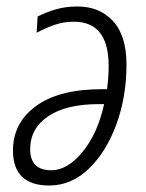

<svg xmlns="http://www.w3.org/2000/svg" viewBox="-20 -562 451 592"><path d="M132 10Q200 10 254 -42Q308 -94 339 -179Q370 -264 370 -363Q370 -452 328.5 -497Q287 -542 219 -542Q182 -542 151.5 -533Q121 -524 96 -511L93 -461Q121 -476 148.5 -485.5Q176 -495 208 -495Q315 -495 315 -359Q315 -324 310 -287H294Q162 -287 91 -235Q20 -183 20 -98Q20 10 132 10ZM138 -37Q73 -37 73 -102Q73 -166 128.5 -203.5Q184 -241 285 -241H301Q281 -150 234.5 -93.5Q188 -37 138 -37Z"/></svg>

Font: Noto Sans Display SemiCondensed Light
Style: Italic
Weight: 300
Width: 4
Italic angle: -12°
Designer: Monotype Design Team
Foundry: Monotype Imaging Inc.
Version: Version 1.900